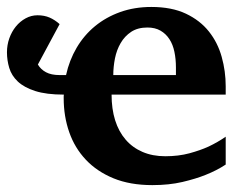

<svg xmlns="http://www.w3.org/2000/svg" viewBox="-20 -520 700 552"><path d="M169.9 -304.2Q179.2 -346.7 200.4 -382.8Q221.7 -418.9 253.2 -444.8Q284.7 -470.7 325.7 -485.4Q366.7 -500 415 -500Q473.6 -500 514.4 -480.7Q555.2 -461.4 580.6 -429.4Q606 -397.5 617.4 -356.4Q628.9 -315.4 628.9 -272V-248H300.8Q300.8 -207 311 -174.3Q321.3 -141.6 341.1 -118.7Q360.8 -95.7 389.6 -83.3Q418.5 -70.8 455.1 -70.8Q493.2 -70.8 524.7 -79.3Q556.2 -87.9 579.6 -98.6Q606.4 -111.3 628.9 -127V-46.9Q603 -29.8 570.8 -17.1Q543 -5.9 504.4 3.2Q465.8 12.2 418 12.2Q354 12.2 306.4 -7.3Q258.8 -26.9 226.8 -60.8Q194.8 -94.7 179 -140.1Q163.1 -185.5 163.1 -237.8V-242.7Q163.1 -245.6 163.6 -248Q113.3 -248 81.3 -258.3Q49.3 -268.6 31.2 -285.6Q13.2 -302.7 6.6 -324.7Q0 -346.7 0 -369.6Q0 -390.6 6.8 -409.9Q13.7 -429.2 25.6 -443.8Q37.6 -458.5 53.7 -467.3Q69.8 -476.1 87.9 -476.1Q107.4 -476.1 122.6 -469.5Q137.7 -462.9 151.4 -450.7L88.9 -334.5Q97.2 -320.3 112.3 -312.3Q127.4 -304.2 150.9 -304.2ZM485.8 -326.2Q485.8 -350.1 481.4 -371.1Q477.1 -392.1 467 -407.5Q457 -422.9 441.4 -431.9Q425.8 -440.9 403.8 -440.9Q376 -440.9 357.2 -428.5Q338.4 -416 326.9 -396.2Q315.4 -376.5 310.5 -352.1Q305.7 -327.6 305.7 -304.2H485.8Z"/></svg>

Font: Charis SIL CyrE
Style: Bold
Weight: 700
Foundry: SIL International
Version: Version 5.000